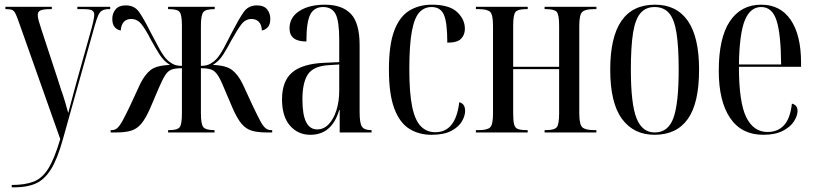

<svg xmlns="http://www.w3.org/2000/svg" viewBox="-20 -565 3475 819"><path d="M30 224Q87 224 124 209.5Q161 195 187 152.5Q213 110 237 28L61 -469Q52 -495 46 -507Q40 -519 32 -522.5Q24 -526 8 -526H3V-536H201V-526H195Q164 -526 152.5 -520.5Q141 -515 141 -501Q141 -491 145.5 -475Q150 -459 157 -438L225 -231Q234 -202 239.5 -185.5Q245 -169 249.5 -156.5Q254 -144 258.5 -127.5Q263 -111 271 -83Q278 -109 287.5 -144.5Q297 -180 307 -217L370 -442Q377 -468 379.5 -482Q382 -496 382 -503Q382 -514 373.5 -520Q365 -526 336 -526H310V-536H450V-526H445Q427 -526 416.5 -520.5Q406 -515 399 -499.5Q392 -484 383 -452L248 30Q225 113 197.5 157Q170 201 133 217.5Q96 234 45 234H30Z M452 0V-10H457Q470 -10 480 -18.5Q490 -27 502.5 -49.5Q515 -72 535 -114L578 -207Q597 -246 622 -266Q647 -286 705 -288Q679 -304 662 -330.5Q645 -357 625 -393Q602 -438 584 -461Q566 -484 540 -484Q499 -484 495 -435Q481 -437 470 -448.5Q459 -460 459 -485Q459 -508 473 -525Q487 -542 517 -542Q554 -542 574 -513Q594 -484 621 -430Q642 -390 658 -360.5Q674 -331 689 -314Q700 -302 715.5 -293Q731 -284 756 -284V-455Q756 -501 746.5 -513.5Q737 -526 702 -526H697V-536H896V-526H893Q858 -526 847.5 -513.5Q837 -501 837 -455V-284Q862 -284 878 -293.5Q894 -303 904 -314Q919 -331 935 -360.5Q951 -390 971 -430Q999 -484 1019 -513Q1039 -542 1076 -542Q1106 -542 1119.5 -525Q1133 -508 1133 -485Q1133 -460 1122 -448.5Q1111 -437 1097 -435Q1096 -460 1084 -472Q1072 -484 1053 -484Q1027 -484 1009.5 -461Q992 -438 967 -393Q948 -357 931 -330.5Q914 -304 888 -288Q945 -286 970.5 -266Q996 -246 1015 -207L1058 -114Q1078 -72 1090 -49.5Q1102 -27 1112.5 -18.5Q1123 -10 1135 -10H1141V0H1118Q1079 0 1054 -7.5Q1029 -15 1010.5 -37Q992 -59 973 -102L935 -191Q920 -228 908 -245.5Q896 -263 880.5 -268.5Q865 -274 837 -274V-81Q837 -35 847.5 -22.5Q858 -10 893 -10H895V0H697V-10H703Q737 -10 746.5 -22.5Q756 -35 756 -81V-274Q728 -274 712.5 -268.5Q697 -263 685.5 -245.5Q674 -228 658 -191L620 -102Q601 -59 582.5 -37Q564 -15 539 -7.5Q514 0 475 0Z M1304 10Q1251 10 1217 -29Q1183 -68 1183 -141Q1183 -220 1227 -256.5Q1271 -293 1362 -297L1427 -300V-396Q1427 -475 1411.5 -505Q1396 -535 1358 -535Q1320 -535 1303.5 -503Q1287 -471 1287 -388Q1215 -388 1215 -444Q1215 -491 1257 -518Q1299 -545 1366 -545Q1439 -545 1476.5 -506Q1514 -467 1514 -372V-87Q1514 -38 1524.5 -24Q1535 -10 1563 -10H1565V0H1429V-96H1427Q1396 10 1304 10ZM1333 -13Q1361 -13 1382 -35Q1403 -57 1415 -94.5Q1427 -132 1427 -178V-290L1381 -287Q1317 -283 1293.5 -248Q1270 -213 1270 -141Q1270 -75 1286 -44Q1302 -13 1333 -13Z M1820 10Q1767 10 1726 -15.5Q1685 -41 1662 -102Q1639 -163 1639 -268Q1639 -375 1662 -435Q1685 -495 1726.5 -520Q1768 -545 1822 -545Q1896 -545 1929.5 -514Q1963 -483 1963 -442Q1963 -417 1947 -400Q1931 -383 1888 -383Q1888 -469 1873.5 -502Q1859 -535 1821 -535Q1790 -535 1769 -512.5Q1748 -490 1737 -432.5Q1726 -375 1726 -269Q1726 -169 1738 -110.5Q1750 -52 1775 -26.5Q1800 -1 1837 -1Q1924 -1 1939 -129Q1953 -125 1958.5 -115.5Q1964 -106 1964 -92Q1964 -71 1950.5 -47.5Q1937 -24 1905.5 -7Q1874 10 1820 10Z M2010 0V-10H2023Q2059 -10 2071 -22Q2083 -34 2083 -81V-455Q2083 -502 2071 -514Q2059 -526 2023 -526H2010V-536H2231V-526H2223Q2189 -526 2179 -514Q2169 -502 2169 -455V-280H2365V-455Q2365 -502 2355 -514Q2345 -526 2310 -526H2303V-536H2524V-526H2512Q2476 -526 2463.5 -514Q2451 -502 2451 -455V-81Q2451 -35 2463.5 -22.5Q2476 -10 2514 -10H2524V0H2303V-10H2310Q2345 -10 2355 -22.5Q2365 -35 2365 -81V-270H2169V-81Q2169 -50 2173 -34.5Q2177 -19 2189.5 -14.5Q2202 -10 2226 -10H2231V0Z M2772 10Q2683 10 2633 -58Q2583 -126 2583 -268Q2583 -545 2774 -545Q2866 -545 2914 -476Q2962 -407 2962 -268Q2962 -125 2914 -57.5Q2866 10 2772 10ZM2773 0Q2830 0 2852.5 -61.5Q2875 -123 2875 -268Q2875 -367 2865.5 -425.5Q2856 -484 2833.5 -509.5Q2811 -535 2772 -535Q2735 -535 2712.5 -509.5Q2690 -484 2680.5 -425.5Q2671 -367 2671 -268Q2671 -122 2695 -61Q2719 0 2773 0Z M3236 10Q3143 10 3094.5 -61.5Q3046 -133 3046 -263Q3046 -404 3093.5 -474.5Q3141 -545 3227 -545Q3309 -545 3353 -480Q3397 -415 3397 -298V-280H3132Q3132 -129 3163 -65.5Q3194 -2 3254 -2Q3298 -2 3324.5 -31Q3351 -60 3358 -123Q3382 -117 3382 -92Q3382 -71 3366.5 -47Q3351 -23 3318.5 -6.5Q3286 10 3236 10ZM3312 -290Q3311 -420 3292.5 -477.5Q3274 -535 3227 -535Q3180 -535 3157 -478Q3134 -421 3132 -290Z"/></svg>

Font: Noto Serif Display ExtraCondensed
Style: Regular
Weight: 400
Width: 2
Designer: Monotype Design Team
Foundry: Monotype Imaging Inc.
Version: Version 2.009